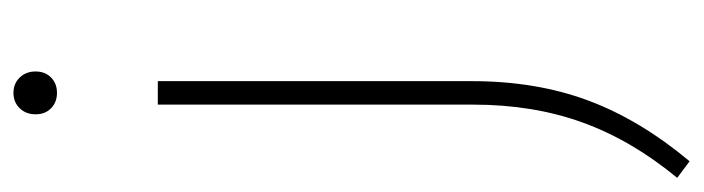

<svg xmlns="http://www.w3.org/2000/svg" viewBox="-398 -398 1019 278"><g transform="rotate(-90 111.0 -259.5)"><path d="M-8 212Q46.5 146 72.2 74.8Q98 3.5 98 -83V-540H132V-85Q132 7.5 104.2 82.5Q76.5 157.5 16 230ZM84 -717Q84 -731 92.8 -740Q101.5 -749 115 -749Q128.5 -749 137.2 -740Q146 -731 146 -717Q146 -703 137.2 -694.5Q128.5 -686 115 -686Q101.5 -686 92.8 -694.5Q84 -703 84 -717Z"/></g></svg>

Font: Encode Sans Expanded Thin
Style: Regular
Weight: 250
Width: 7
Designer: Multiple Designers
Foundry: Impallari Type
Version: Version 2.000